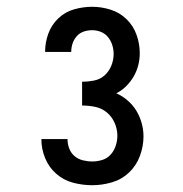

<svg xmlns="http://www.w3.org/2000/svg" viewBox="-20 -863 540 566"><path d="M252 -317Q223 -317 195 -324.5Q167 -332 145.5 -351Q124 -370 113 -397Q102 -424 102 -452Q102 -453 102 -453Q102 -453 102 -453H179Q179 -453 179 -453Q179 -453 179 -453Q179 -439 184 -425.5Q189 -412 199.5 -403Q210 -394 224 -390.5Q238 -387 252 -387Q267 -387 281.5 -391.5Q296 -396 306 -407Q316 -418 321 -433Q326 -448 326 -463Q326 -482 318 -500.5Q310 -519 295 -531.5Q280 -544 260.5 -548Q241 -552 222 -552V-622Q239 -622 257 -625.5Q275 -629 288 -640.5Q301 -652 308 -669Q315 -686 315 -704Q315 -717 311 -730Q307 -743 298.5 -753.5Q290 -764 277.5 -769Q265 -774 252 -774Q239 -774 227 -770Q215 -766 206.5 -756.5Q198 -747 194 -735Q190 -723 190 -711Q190 -710 190 -710Q190 -710 190 -710H113Q113 -710 113 -710.5Q113 -711 113 -711Q113 -738 122.5 -764Q132 -790 152 -809Q172 -828 198.5 -835.5Q225 -843 252 -843Q279 -843 306 -834.5Q333 -826 353 -806.5Q373 -787 382.5 -760.5Q392 -734 392 -706Q392 -688 387.5 -670.5Q383 -653 374 -637.5Q365 -622 352 -609Q339 -596 323 -588Q341 -580 356.5 -566.5Q372 -553 382 -536.5Q392 -520 397.5 -500.5Q403 -481 403 -461Q403 -432 392.5 -403.5Q382 -375 360.5 -354.5Q339 -334 310 -325.5Q281 -317 252 -317Z"/></svg>

Font: Iosevka SS04
Style: Regular
Weight: 400
Monospace: yes
Designer: Belleve Invis
Foundry: Belleve Invis
Version: Version 19.0.0; ttfautohint (v1.8.4)